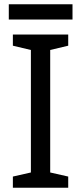

<svg xmlns="http://www.w3.org/2000/svg" viewBox="-20 -875 379 895"><path d="M298 0H40V-52L124 -71V-642L40 -662V-714H298V-662L214 -642V-71L298 -52ZM318 -855V-784H21V-855Z"/></svg>

Font: Noto Sans Lao UI
Style: Regular
Weight: 400
Designer: Monotype Design Team
Foundry: Monotype Imaging Inc.
Version: Version 2.000